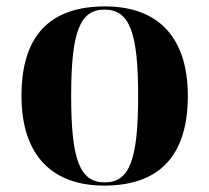

<svg xmlns="http://www.w3.org/2000/svg" viewBox="-20 -569 653 599"><path d="M305 10C476 10 566 -82 566 -270C566 -458 468 -549 308 -549C136 -549 47 -458 47 -270C47 -82 145 10 305 10ZM307 0C229 0 202 -70 202 -270C202 -469 229 -539 306 -539C384 -539 411 -469 411 -270C411 -70 384 0 307 0Z"/></svg>

Font: Noto Serif Display
Style: Bold
Weight: 700
Designer: Monotype Design Team
Foundry: Monotype Imaging Inc.
Version: Version 2.009